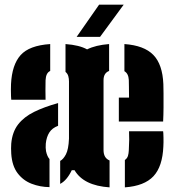

<svg xmlns="http://www.w3.org/2000/svg" viewBox="-20 -799 756 828"><path d="M28.5 -369Q28 -372 27.5 -384.8Q27 -397.5 27 -412.2Q27 -427 27.5 -436Q31.5 -519.5 68.8 -561.2Q106 -603 196.5 -609V-493Q178 -485 176.5 -453Q176 -437.5 176 -410Q176 -382.5 176.5 -369ZM452.5 9Q340.5 1.5 301.5 -65H289.5Q268.5 -21 239.5 -6V-105Q253 -112 264.2 -133.2Q275.5 -154.5 277.5 -201V-448Q277.5 -460 274.5 -470.8Q271.5 -481.5 262.5 -489V-609Q323 -604.5 355.5 -586Q392.5 -604.5 450.5 -609V-493Q426.5 -484 426.5 -453V-152Q426.5 -117.5 452.5 -107ZM492.5 -275V-378H536.5Q536.5 -404.5 536 -426Q535.5 -447.5 535.5 -454Q534 -482 516.5 -492V-609Q601.5 -603 641.2 -562.2Q681 -521.5 684.5 -436Q685 -424 685.2 -396.5Q685.5 -369 685.2 -336Q685 -303 683.5 -275ZM193.5 8Q153 7.5 116.5 -6.5Q80 -20.5 56 -52Q32 -83.5 28.5 -136Q27 -160.5 28.5 -180Q33 -230 58.2 -262.5Q83.5 -295 127.2 -316.5Q171 -338 230.5 -354.5V-256.5Q205 -247 192.8 -227.8Q180.5 -208.5 177.5 -180Q176 -161 178.5 -147Q183.5 -124 193.5 -113ZM518.5 9V-109Q528.5 -116 531.8 -126.8Q535 -137.5 535.5 -151Q537 -181 537.2 -197Q537.5 -213 536.5 -233H683.5Q684.5 -228 685 -206.2Q685.5 -184.5 684.5 -168Q681 -81 641.8 -39Q602.5 3 518.5 9ZM310.5 -640 407.5 -779H513.5L411.5 -640Z"/></svg>

Font: Big Shoulders Stencil Text Black
Style: Regular
Weight: 900
Designer: Patric King
Foundry: XO Type Co
Version: Version 1.000